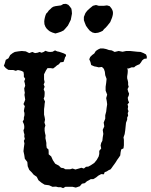

<svg xmlns="http://www.w3.org/2000/svg" viewBox="-20 -962 783 998"><path d="M501 -710H517L532 -707L546 -702L561 -700L576 -692L597 -697L617 -693L636 -697H656L694 -693L711 -692L726 -686L739 -679L743 -669V-658L729 -656L719 -648L713 -638L705 -628L695 -624L685 -619L677 -612H664L649 -606H641L644 -599V-588L643 -578L641 -565V-555L644 -544L646 -534V-521L649 -511L643 -499L646 -487L651 -475L649 -465L644 -454L646 -441L651 -429L643 -420L646 -408L644 -395L648 -384L644 -374L646 -361L641 -351V-340L635 -324L633 -305L631 -285L628 -265L622 -248L624 -235V-207L622 -191L610 -185L607 -171L605 -154L597 -142L589 -131L581 -118L574 -108L568 -100L561 -90L555 -82L544 -77L535 -71L524 -67L520 -56L506 -57L491 -49L480 -40L465 -31H452L442 -25L432 -20L421 -10L406 -7L395 6L374 13L357 9H320L308 16L296 11H282L271 8L253 9L235 1L212 -2L196 -12L180 -25L171 -43L155 -54L145 -66L132 -79L124 -98L122 -120L109 -137L106 -157L102 -176L104 -195L107 -216L104 -230L109 -240L106 -253L107 -263L104 -273L102 -285L106 -295V-307L104 -317L98 -330L104 -341V-351L107 -363V-375L104 -385L106 -397L109 -410L102 -421L107 -433L111 -444L109 -457L107 -469L109 -480L107 -491L106 -503L111 -516L109 -529L106 -540L111 -552L104 -563V-576L102 -588L93 -593L83 -596L73 -598L62 -594L49 -598H37L23 -599L10 -608L0 -620L5 -633L10 -651L24 -659L33 -676L46 -686L57 -692L75 -695L93 -697L114 -695L132 -686L148 -692L162 -686L175 -688L186 -692L196 -688L207 -692L216 -698L230 -693L241 -692L253 -693L266 -700L277 -695L287 -693L299 -689L313 -684L323 -678V-671L318 -664L315 -653L310 -640L294 -638L286 -628L276 -622L267 -614L256 -606L243 -608H227L219 -596L209 -576V-549L212 -535L207 -523L212 -511L207 -498L212 -485V-474L211 -460L207 -449L214 -434L212 -423L211 -410L209 -395V-366L212 -353L214 -340L211 -325L216 -310L212 -297V-283L214 -270L217 -258L216 -244L219 -230L221 -219V-207L223 -193L232 -185L233 -173V-160L246 -149L255 -129L267 -111L286 -101L297 -90L310 -88L320 -82H344L357 -86L372 -81L390 -86L403 -90L416 -86L427 -95L439 -96L452 -103L470 -115L483 -131L493 -149L496 -162V-178L506 -190L503 -206L506 -219L512 -230L514 -248L517 -266L514 -287L522 -305L519 -325L527 -345V-363L532 -382L534 -400L537 -420L535 -436L532 -452L537 -470L529 -491V-511L532 -532L534 -552L527 -571L525 -589L520 -604L510 -614L493 -612L481 -615L470 -617L454 -624L450 -640L444 -654L449 -666L459 -676L470 -684L478 -697L490 -705ZM309 -941 323 -942 335 -937 343 -928 351 -917 353 -905 354 -891 348 -859 333 -829 321 -815 311 -804 297 -797 282 -792 268 -788 252 -793 239 -799 230 -806 222 -814 216 -823 211 -836 210 -851 211 -860 213 -870 216 -881 220 -891 227 -898 234 -908 241 -914 249 -922 257 -927 268 -930 282 -932 297 -934ZM463 -932 479 -936 493 -932H521L536 -934L550 -930L559 -919L564 -910L567 -900V-889L565 -879L562 -869L557 -857L553 -847L545 -837L538 -828L529 -818L521 -811L514 -802L504 -797L490 -792L474 -790L461 -793L447 -802L437 -814L427 -828L421 -843L416 -857V-874L424 -894L433 -906L447 -919Z"/></svg>

Font: Tagesschrift
Style: Regular
Weight: 400
Designer: Yanone
Version: Version 2.000; ttfautohint (v1.8.4.7-5d5b)